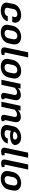

<svg xmlns="http://www.w3.org/2000/svg" viewBox="2113 -2853 757 5023"><g transform="rotate(90 2491.5 -341.5)"><path d="M372.5 -516.7C242.5 -516.7 110 -440 84.2 -316.7L52.5 -166.7C50 -153.3 48.3 -141.7 48.3 -130C48.3 -31.7 144.2 16.7 259.2 16.7C387.5 16.7 510.8 -51.7 535.8 -166.7H402.5C390 -109.2 343.3 -83.3 280 -83.3C224.2 -83.3 183.3 -100.8 183.3 -146.7C183.3 -152.5 184.2 -159.2 185.8 -166.7L217.5 -316.7C230.8 -380 283.3 -416.7 350.8 -416.7C410 -416.7 427.5 -384.2 427.5 -353.3C427.5 -346.7 426.7 -340 425 -333.3C420 -310 409.2 -293.3 401.7 -283.3H551.7C559.2 -296.7 566.7 -313.3 570.8 -333.3C572.5 -343.3 574.2 -353.3 574.2 -362.5C574.2 -440.8 508.3 -516.7 372.5 -516.7Z M921.7 -416.7C970.8 -416.7 1008.3 -391.7 1008.3 -331.7C1008.3 -320 1006.7 -306.7 1003.3 -291.7L982.5 -191.7C967.5 -120 915.8 -83.3 850.8 -83.3C795.8 -83.3 762.5 -109.2 762.5 -160.8C762.5 -170 763.3 -180.8 765.8 -191.7L786.7 -291.7C805.8 -380 862.5 -416.7 921.7 -416.7ZM943.3 -516.7C798.3 -516.7 681.7 -423.3 653.3 -291.7L632.5 -191.7C629.2 -175 627.5 -159.2 627.5 -144.2C627.5 -44.2 704.2 16.7 830 16.7C975 16.7 1088.3 -64.2 1115.8 -191.7L1136.7 -291.7C1140.8 -310 1142.5 -327.5 1142.5 -344.2C1142.5 -447.5 1068.3 -516.7 943.3 -516.7Z M1419.2 -12.5 1414.2 -87.5C1414.2 -87.5 1395 -80 1377.5 -80C1365.8 -80 1356.7 -83.3 1356.7 -100.8C1356.7 -105 1356.7 -110.8 1358.3 -116.7L1482.5 -700H1349.2L1221.7 -100C1219.2 -90 1218.3 -80.8 1218.3 -72.5C1218.3 -23.3 1252.5 8.3 1315 8.3C1362.5 8.3 1399.2 -3.3 1419.2 -12.5Z M1813.3 -416.7C1862.5 -416.7 1900 -391.7 1900 -331.7C1900 -320 1898.3 -306.7 1895 -291.7L1874.2 -191.7C1859.2 -120 1807.5 -83.3 1742.5 -83.3C1687.5 -83.3 1654.2 -109.2 1654.2 -160.8C1654.2 -170 1655 -180.8 1657.5 -191.7L1678.3 -291.7C1697.5 -380 1754.2 -416.7 1813.3 -416.7ZM1835 -516.7C1690 -516.7 1573.3 -423.3 1545 -291.7L1524.2 -191.7C1520.8 -175 1519.2 -159.2 1519.2 -144.2C1519.2 -44.2 1595.8 16.7 1721.7 16.7C1866.7 16.7 1980 -64.2 2007.5 -191.7L2028.3 -291.7C2032.5 -310 2034.2 -327.5 2034.2 -344.2C2034.2 -447.5 1960 -516.7 1835 -516.7Z M2200 0 2273.3 -345.8C2308.3 -379.2 2350.8 -408.3 2395 -408.3C2431.7 -408.3 2465 -396.7 2465 -355C2465 -348.3 2464.2 -341.7 2462.5 -333.3L2413.3 -100C2410 -86.7 2409.2 -74.2 2409.2 -62.5C2409.2 -19.2 2431.7 8.3 2490 8.3C2537.5 8.3 2557.5 -3.3 2577.5 -12.5L2571.7 -83.3C2571.7 -83.3 2561.7 -76.7 2554.2 -79.2C2549.2 -80.8 2546.7 -85 2546.7 -93.3C2546.7 -98.3 2547.5 -105.8 2550 -116.7L2595.8 -333.3C2600 -350.8 2601.7 -367.5 2601.7 -381.7C2601.7 -468.3 2541.7 -508.3 2466.7 -508.3C2382.5 -508.3 2319.2 -470 2278.3 -432.5C2283.3 -444.2 2288.3 -458.3 2292.5 -475L2298.3 -500H2173.3L2066.7 0Z M2775 0 2848.3 -345.8C2883.3 -379.2 2925.8 -408.3 2970 -408.3C3006.7 -408.3 3040 -396.7 3040 -355C3040 -348.3 3039.2 -341.7 3037.5 -333.3L2988.3 -100C2985 -86.7 2984.2 -74.2 2984.2 -62.5C2984.2 -19.2 3006.7 8.3 3065 8.3C3112.5 8.3 3132.5 -3.3 3152.5 -12.5L3146.7 -83.3C3146.7 -83.3 3136.7 -76.7 3129.2 -79.2C3124.2 -80.8 3121.7 -85 3121.7 -93.3C3121.7 -98.3 3122.5 -105.8 3125 -116.7L3170.8 -333.3C3175 -350.8 3176.7 -367.5 3176.7 -381.7C3176.7 -468.3 3116.7 -508.3 3041.7 -508.3C2957.5 -508.3 2894.2 -470 2853.3 -432.5C2858.3 -444.2 2863.3 -458.3 2867.5 -475L2873.3 -500H2748.3L2641.7 0Z M3421.7 -332.5C3440 -385.8 3489.2 -416.7 3550.8 -416.7C3605 -416.7 3631.7 -385.8 3631.7 -353.3C3631.7 -349.2 3631.7 -345.8 3630.8 -341.7C3624.2 -311.7 3583.3 -300 3526.7 -300C3474.2 -300 3441.7 -314.2 3421.7 -332.5ZM3572.5 -516.7C3442.5 -516.7 3310 -440 3284.2 -316.7L3252.5 -166.7C3250 -153.3 3248.3 -141.7 3248.3 -130C3248.3 -31.7 3344.2 16.7 3459.2 16.7C3587.5 16.7 3710.8 -51.7 3735.8 -166.7H3602.5C3590 -109.2 3543.3 -83.3 3480 -83.3C3424.2 -83.3 3383.3 -100.8 3383.3 -146.7C3383.3 -152.5 3384.2 -159.2 3385.8 -166.7L3402.5 -248.3C3430 -235 3465 -225 3510 -225C3665.8 -225 3759.2 -279.2 3770.8 -333.3C3772.5 -341.7 3773.3 -350 3773.3 -358.3C3773.3 -431.7 3710 -516.7 3572.5 -516.7Z M4044.2 -12.5 4039.2 -87.5C4039.2 -87.5 4020 -80 4002.5 -80C3990.8 -80 3981.7 -83.3 3981.7 -100.8C3981.7 -105 3981.7 -110.8 3983.3 -116.7L4107.5 -700H3974.2L3846.7 -100C3844.2 -90 3843.3 -80.8 3843.3 -72.5C3843.3 -23.3 3877.5 8.3 3940 8.3C3987.5 8.3 4024.2 -3.3 4044.2 -12.5Z M4352.5 -12.5 4347.5 -87.5C4347.5 -87.5 4328.3 -80 4310.8 -80C4299.2 -80 4290 -83.3 4290 -100.8C4290 -105 4290 -110.8 4291.7 -116.7L4415.8 -700H4282.5L4155 -100C4152.5 -90 4151.7 -80.8 4151.7 -72.5C4151.7 -23.3 4185.8 8.3 4248.3 8.3C4295.8 8.3 4332.5 -3.3 4352.5 -12.5Z M4746.7 -416.7C4795.8 -416.7 4833.3 -391.7 4833.3 -331.7C4833.3 -320 4831.7 -306.7 4828.3 -291.7L4807.5 -191.7C4792.5 -120 4740.8 -83.3 4675.8 -83.3C4620.8 -83.3 4587.5 -109.2 4587.5 -160.8C4587.5 -170 4588.3 -180.8 4590.8 -191.7L4611.7 -291.7C4630.8 -380 4687.5 -416.7 4746.7 -416.7ZM4768.3 -516.7C4623.3 -516.7 4506.7 -423.3 4478.3 -291.7L4457.5 -191.7C4454.2 -175 4452.5 -159.2 4452.5 -144.2C4452.5 -44.2 4529.2 16.7 4655 16.7C4800 16.7 4913.3 -64.2 4940.8 -191.7L4961.7 -291.7C4965.8 -310 4967.5 -327.5 4967.5 -344.2C4967.5 -447.5 4893.3 -516.7 4768.3 -516.7Z"/></g></svg>

Font: BoonHome
Style: Bold Oblique
Weight: 700
Italic angle: -12°
Designer: Sungsit Sawaiwan
Foundry: Sungsit Sawaiwan
Version: Version 0.2